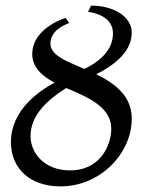

<svg xmlns="http://www.w3.org/2000/svg" viewBox="-20 -650 519 685"><path d="M231 -42C135 -42 89 -107 89 -164C89 -233 138 -286 216 -336C289 -305 377 -270 377 -191C377 -129 335 -42 231 -42ZM383 -531C383 -483 353 -439 281 -404L233 -425C163 -455 160 -481 160 -495C160 -539 204 -559 227 -568L214 -586C176 -574 95 -534 95 -457C95 -400 147 -370 175 -355C121 -327 19 -258 19 -143C19 -49 87 15 196 15C338 15 450 -103 450 -226C450 -290 415 -341 323 -385C403 -425 450 -474 450 -534C450 -591 385 -630 305 -630L294 -608C313 -605 383 -593 383 -531Z"/></svg>

Font: Temporarium
Style: Italic
Weight: 400
Italic angle: -7°
Version: Version 1.1